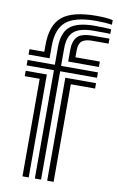

<svg xmlns="http://www.w3.org/2000/svg" viewBox="-91 -861 559 911"><g transform="rotate(10 189.0 -405.5)"><path d="M12.5 -574V-600H83.8V-633Q83.8 -728.5 133.6 -769.8Q183.5 -811 298.5 -811Q351.8 -811 377.5 -804V-782Q346 -787 298.5 -787Q199.2 -787 156.5 -751.2Q113.8 -715.5 113.8 -633V-574ZM144 0V-522H12.5V-548H143.8V-633Q143.8 -702.5 179.6 -732.8Q215.5 -763 298.5 -763Q323.8 -763 344.9 -762.2Q366 -761.5 377.5 -760V-738Q372.5 -738.5 350.5 -738.8Q328.5 -739 298.5 -739Q231.5 -739 202.6 -714.4Q173.8 -689.8 173.8 -633V-548H351.5V-522H174V0ZM203.5 -574V-633Q203.5 -671 222.4 -693Q241.2 -715 298.5 -715H377.5V-691H298.5Q263.8 -691 248.8 -677.6Q233.8 -664.2 233.8 -633V-600H351.5V-574ZM84.5 0V-470H12.5V-496H114.5V0ZM203.5 0V-496H351.5V-470H234.5V0Z"/></g></svg>

Font: Big Shoulders Inline Text Black
Style: Regular
Weight: 900
Designer: Patric King
Foundry: XO Type Co
Version: Version 1.000